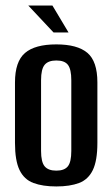

<svg xmlns="http://www.w3.org/2000/svg" viewBox="-20 -664 404 692"><path d="M183 8Q134 8 100.5 -4.5Q67 -17 50.5 -51Q34 -85 34 -149V-367Q34 -442 70 -473Q106 -504 183 -504Q259 -504 295 -473.5Q331 -443 331 -367V-149Q331 -85 314.5 -51Q298 -17 265 -4.5Q232 8 183 8ZM183 -49Q212 -49 224.5 -64.5Q237 -80 237 -120V-375Q237 -414 225 -430Q213 -446 183 -446Q154 -446 141 -430.5Q128 -415 128 -375V-120Q128 -80 141 -64.5Q154 -49 183 -49ZM173 -547 82 -644H169L227 -547Z"/></svg>

Font: Alumni Sans SemiBold
Style: Regular
Weight: 600
Designer: Robert E. Leuschke
Foundry: Robert E. Leuschke
Version: Version 1.018